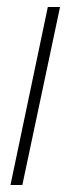

<svg xmlns="http://www.w3.org/2000/svg" viewBox="-20 -530 195 550"><path d="M10 0 117 -510H152L44 0Z"/></svg>

Font: Saira Condensed Thin
Style: Italic
Weight: 250
Width: 3
Italic angle: -12°
Designer: Hector Gatti with collaboration of the Omnibus-Type team
Foundry: Omnibus-Type
Version: Version 1.101